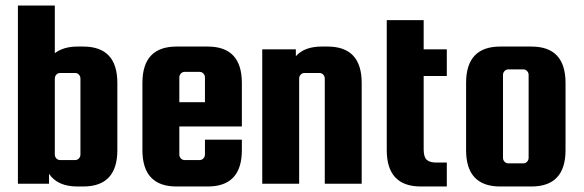

<svg xmlns="http://www.w3.org/2000/svg" viewBox="-20 -667 2119 697"><path d="M261 -498H282Q406 -498 406 -366V-122Q406 10 282 10H261Q189 10 158 -36V0H45V-647H179V-474Q211 -498 261 -498ZM179 -382V-106Q179 -98 184.5 -92Q190 -86 198 -86H253Q261 -86 266.5 -92Q272 -98 272 -106V-382Q272 -390 266.5 -396Q261 -402 253 -402H198Q190 -402 184.5 -396Q179 -390 179 -382Z M734 -498Q858 -498 858 -366V-208H631V-106Q631 -98 636.5 -92Q642 -86 650 -86H705Q713 -86 718.5 -92Q724 -98 724 -106V-160H858V-122Q858 10 734 10H621Q497 10 497 -122V-366Q497 -498 621 -498ZM631 -296H724V-386Q724 -394 718.5 -400Q713 -406 705 -406H650Q642 -406 636.5 -400Q631 -394 631 -386Z M1066 0H932V-488H1054V-463Q1085 -498 1148 -498H1169Q1293 -498 1293 -366V0H1159V-382Q1159 -390 1153.5 -396Q1148 -402 1140 -402H1085Q1077 -402 1071.5 -396Q1066 -390 1066 -382Z M1562 -77H1602V10H1508Q1384 10 1384 -122V-594H1518V-488H1602V-391H1518V-125Q1518 -97 1529 -87Q1540 -77 1562 -77Z M2033 -366V-122Q2033 10 1909 10H1796Q1672 10 1672 -122V-366Q1672 -498 1796 -498H1909Q2033 -498 2033 -366ZM1899 -94V-395Q1899 -403 1893.5 -409Q1888 -415 1880 -415H1825Q1817 -415 1811.5 -409Q1806 -403 1806 -395V-94Q1806 -86 1811.5 -80Q1817 -74 1825 -74H1880Q1888 -74 1893.5 -80Q1899 -86 1899 -94Z"/></svg>

Font: Squada One
Style: Regular
Weight: 400
Designer: Joe Prince
Foundry: Joe Prince
Version: Version 1.001